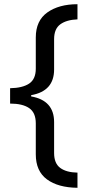

<svg xmlns="http://www.w3.org/2000/svg" viewBox="-20 -734 420 912"><path d="M348 158Q256 157 203 118Q150 79 150 -1V-148Q150 -199 118.5 -220.5Q87 -242 28 -242V-315Q87 -316 118.5 -337Q150 -358 150 -408V-556Q150 -636 205 -675Q260 -714 348 -714V-642Q296 -640 266.5 -618.5Q237 -597 237 -548V-404Q237 -301 128 -282V-276Q237 -257 237 -154V-7Q237 42 266 63.5Q295 85 348 86Z"/></svg>

Font: Noto Sans
Style: Regular
Weight: 400
Designer: Monotype Design Team
Foundry: Monotype Imaging Inc.
Version: Version 1.902